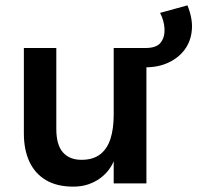

<svg xmlns="http://www.w3.org/2000/svg" viewBox="-20 -684 756 716"><path d="M523 -433V-505Q564 -505 579.5 -525.5Q595 -546 593.5 -576.5Q592 -607 577 -636L679 -664Q699 -615 695.5 -573Q692 -531 669.5 -500Q647 -469 609 -451Q571 -433 523 -433ZM526 -505V0H404V-83Q398 -67 385 -50Q372 -33 353 -19Q334 -5 309 3.5Q284 12 253 12Q192 12 151 -12.5Q110 -37 89.5 -81.5Q69 -126 69 -186V-505H190V-203Q190 -144 214.5 -116Q239 -88 284 -88Q327 -88 353.5 -108.5Q380 -129 392 -166.5Q404 -204 404 -256V-505Z"/></svg>

Font: Inclusive Sans SemiBold
Style: Regular
Weight: 600
Designer: Olivia King
Foundry: Olivia King
Version: Version 2.004